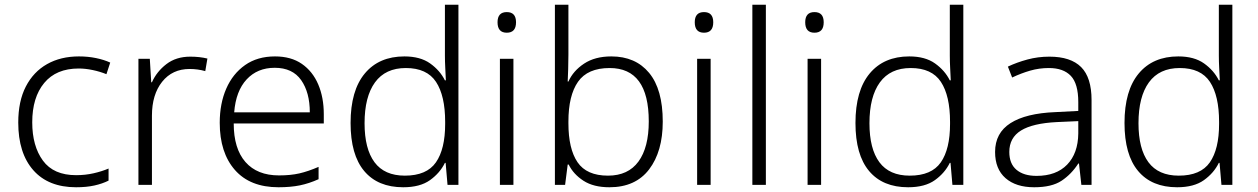

<svg xmlns="http://www.w3.org/2000/svg" viewBox="-20 -780 5306 810"><path d="M301 10Q184 10 120.5 -62Q57 -134 57 -263Q57 -353 89 -415Q121 -477 178.5 -509.5Q236 -542 313 -542Q351 -542 385 -535Q419 -528 445 -516L429 -467Q402 -478 371 -484.5Q340 -491 312 -491Q217 -491 166.5 -430Q116 -369 116 -264Q116 -164 161 -102.5Q206 -41 301 -41Q340 -41 375 -49Q410 -57 438 -69V-18Q412 -5 378.5 2.5Q345 10 301 10Z M783 -541Q822 -541 855 -533L846 -480Q814 -489 780 -489Q707 -489 664 -435Q621 -381 621 -292V0H564V-532H612L618 -433H621Q641 -478 682 -509.5Q723 -541 783 -541Z M1140 -542Q1208 -542 1253.5 -510.5Q1299 -479 1322.5 -424Q1346 -369 1346 -298V-259H966Q966 -153 1015.5 -96.5Q1065 -40 1157 -40Q1206 -40 1243 -48.5Q1280 -57 1324 -76V-24Q1284 -6 1245 2Q1206 10 1155 10Q1035 10 971 -63Q907 -136 907 -262Q907 -343 934.5 -406Q962 -469 1014 -505.5Q1066 -542 1140 -542ZM1139 -494Q1066 -494 1020.5 -445Q975 -396 968 -306H1287Q1287 -390 1250.5 -442Q1214 -494 1139 -494Z M1681 10Q1574 10 1516.5 -58.5Q1459 -127 1459 -261Q1459 -398 1519 -470Q1579 -542 1686 -542Q1753 -542 1794.5 -512.5Q1836 -483 1857 -441H1861Q1860 -464 1858.5 -492.5Q1857 -521 1857 -545V-760H1914V0H1868L1860 -93H1857Q1836 -50 1794 -20Q1752 10 1681 10ZM1688 -39Q1780 -39 1819 -95Q1858 -151 1858 -257V-266Q1858 -376 1819.5 -434.5Q1781 -493 1692 -493Q1606 -493 1562 -432.5Q1518 -372 1518 -260Q1518 -152 1560 -95.5Q1602 -39 1688 -39Z M2118 -729Q2157 -729 2157 -686Q2157 -642 2118 -642Q2079 -642 2079 -686Q2079 -729 2118 -729ZM2146 -532V0H2089V-532Z M2378 -550Q2378 -521 2377 -488.5Q2376 -456 2375 -436H2378Q2398 -481 2444 -511.5Q2490 -542 2559 -542Q2661 -542 2718.5 -472.5Q2776 -403 2776 -267Q2776 -141 2718.5 -65.5Q2661 10 2551 10Q2484 10 2441.5 -17.5Q2399 -45 2379 -86H2375L2364 0H2321V-760H2378ZM2552 -493Q2459 -493 2418.5 -435Q2378 -377 2378 -267V-260Q2378 -152 2416.5 -95.5Q2455 -39 2545 -39Q2630 -39 2673.5 -98.5Q2717 -158 2717 -268Q2717 -493 2552 -493Z M2950 -729Q2989 -729 2989 -686Q2989 -642 2950 -642Q2911 -642 2911 -686Q2911 -729 2950 -729ZM2978 -532V0H2921V-532Z M3211 0H3154V-760H3211Z M3416 -729Q3455 -729 3455 -686Q3455 -642 3416 -642Q3377 -642 3377 -686Q3377 -729 3416 -729ZM3444 -532V0H3387V-532Z M3811 10Q3704 10 3646.5 -58.5Q3589 -127 3589 -261Q3589 -398 3649 -470Q3709 -542 3816 -542Q3883 -542 3924.5 -512.5Q3966 -483 3987 -441H3991Q3990 -464 3988.5 -492.5Q3987 -521 3987 -545V-760H4044V0H3998L3990 -93H3987Q3966 -50 3924 -20Q3882 10 3811 10ZM3818 -39Q3910 -39 3949 -95Q3988 -151 3988 -257V-266Q3988 -376 3949.5 -434.5Q3911 -493 3822 -493Q3736 -493 3692 -432.5Q3648 -372 3648 -260Q3648 -152 3690 -95.5Q3732 -39 3818 -39Z M4407 -541Q4497 -541 4541 -497Q4585 -453 4585 -358V0H4542L4532 -90H4529Q4500 -45 4458.5 -17.5Q4417 10 4343 10Q4266 10 4222 -28.5Q4178 -67 4178 -139Q4178 -219 4243 -260.5Q4308 -302 4432 -307L4529 -312V-349Q4529 -427 4497.5 -460Q4466 -493 4405 -493Q4364 -493 4326 -482Q4288 -471 4250 -453L4232 -499Q4270 -517 4314.5 -529Q4359 -541 4407 -541ZM4439 -265Q4337 -260 4287.5 -229.5Q4238 -199 4238 -139Q4238 -89 4268.5 -63.5Q4299 -38 4353 -38Q4436 -38 4482 -85.5Q4528 -133 4529 -217V-269Z M4946 10Q4839 10 4781.5 -58.5Q4724 -127 4724 -261Q4724 -398 4784 -470Q4844 -542 4951 -542Q5018 -542 5059.5 -512.5Q5101 -483 5122 -441H5126Q5125 -464 5123.5 -492.5Q5122 -521 5122 -545V-760H5179V0H5133L5125 -93H5122Q5101 -50 5059 -20Q5017 10 4946 10ZM4953 -39Q5045 -39 5084 -95Q5123 -151 5123 -257V-266Q5123 -376 5084.5 -434.5Q5046 -493 4957 -493Q4871 -493 4827 -432.5Q4783 -372 4783 -260Q4783 -152 4825 -95.5Q4867 -39 4953 -39Z"/></svg>

Font: Noto Sans Lao Looped Light
Style: Regular
Weight: 300
Designer: Mark Frömberg, Ben Mitchell
Foundry: The Fontpad Ltd
Version: Version 1.002; ttfautohint (v1.8.4.7-5d5b)